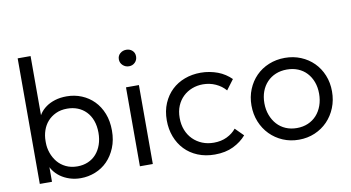

<svg xmlns="http://www.w3.org/2000/svg" viewBox="-71 -873 1927 1054"><g transform="rotate(-10 892.5 -346.0)"><path d="M143 0V-111L147 -126V-309V-316V-700H75V-316V-309V0ZM303 8Q345 8 384 -7.5Q423 -23 452 -52.5Q481 -82 498.5 -124.5Q516 -167 516 -220Q516 -273 499.5 -315Q483 -357 454 -386.5Q425 -416 386 -432Q347 -448 303 -448Q267 -448 238 -439Q209 -430 188 -415Q167 -400 154 -381.5Q141 -363 138 -345V-227H147Q147 -257 156.5 -285Q166 -313 184.5 -334Q203 -355 230.5 -368Q258 -381 294 -381Q326 -381 352.5 -370.5Q379 -360 399 -339.5Q419 -319 430 -289Q441 -259 441 -221Q441 -185 430.5 -155Q420 -125 401 -103.5Q382 -82 355 -70.5Q328 -59 296 -59Q260 -59 232 -72.5Q204 -86 185.5 -108.5Q167 -131 157 -159.5Q147 -188 147 -217H133V-111Q138 -86 153 -64.5Q168 -43 190 -27Q212 -11 241 -1.5Q270 8 303 8Z M633 0H705V-440H633ZM670 -551Q690 -551 703.5 -564.5Q717 -578 717 -598Q717 -618 703.5 -630.5Q690 -643 670 -643Q650 -643 635.5 -630.5Q621 -618 621 -598Q621 -578 635.5 -564.5Q650 -551 670 -551Z M1050 8Q1110 8 1154 -13.5Q1198 -35 1226 -68L1181 -113Q1161 -88 1129 -72.5Q1097 -57 1056 -57Q1021 -57 991.5 -69Q962 -81 940 -103Q918 -125 906 -155.5Q894 -186 894 -223Q894 -261 906.5 -290.5Q919 -320 940.5 -340.5Q962 -361 990.5 -372Q1019 -383 1051 -383Q1089 -383 1122 -368Q1155 -353 1177 -327L1219 -383Q1204 -398 1185 -410.5Q1166 -423 1144.5 -431Q1123 -439 1099 -443.5Q1075 -448 1050 -448Q1002 -448 960.5 -432.5Q919 -417 888.5 -388Q858 -359 840 -317Q822 -275 822 -222Q822 -173 838 -131Q854 -89 883.5 -58Q913 -27 955.5 -9.5Q998 8 1050 8Z M1519 8Q1567 8 1608 -9.5Q1649 -27 1679 -58Q1709 -89 1726 -131Q1743 -173 1743 -222Q1743 -271 1726 -312.5Q1709 -354 1679 -384Q1649 -414 1608 -431Q1567 -448 1519 -448Q1471 -448 1429.5 -431Q1388 -414 1358 -383.5Q1328 -353 1311 -311.5Q1294 -270 1294 -222Q1294 -173 1311 -131Q1328 -89 1358.5 -58Q1389 -27 1430 -9.5Q1471 8 1519 8ZM1519 -57Q1485 -57 1457 -69Q1429 -81 1409 -103Q1389 -125 1377.5 -155.5Q1366 -186 1366 -222Q1366 -258 1377 -287.5Q1388 -317 1408.5 -338.5Q1429 -360 1457 -371.5Q1485 -383 1519 -383Q1553 -383 1581 -371.5Q1609 -360 1629 -338.5Q1649 -317 1660 -287.5Q1671 -258 1671 -222Q1671 -186 1660 -155.5Q1649 -125 1629 -103Q1609 -81 1581 -69Q1553 -57 1519 -57Z"/></g></svg>

Font: Tilda Sans VF
Style: Regular
Weight: 400
Designer: ParaType Ltd
Foundry: ParaType Ltd
Version: Version 1.010